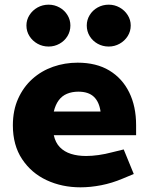

<svg xmlns="http://www.w3.org/2000/svg" viewBox="-20 -793 627 821"><path d="M324 8Q245 8 179.5 -22.5Q114 -53 74.5 -112.5Q35 -172 35 -257Q35 -321 57.5 -371Q80 -421 118.5 -455.5Q157 -490 207 -507.5Q257 -525 312 -525Q392 -525 447.5 -491.5Q503 -458 532.5 -398Q562 -338 562 -258V-215H210Q217 -183 236 -163.5Q255 -144 283.5 -135Q312 -126 348 -126Q373 -126 401.5 -130Q430 -134 460 -142L509 -154L552 -49L504 -29Q459 -10 413 -1Q367 8 324 8ZM210 -316H410Q404 -358 381 -379.5Q358 -401 315 -401Q288 -401 266.5 -392Q245 -383 231 -364Q217 -345 210 -316ZM188 -594Q162 -594 140.5 -606Q119 -618 106 -638.5Q93 -659 93 -684Q93 -708 106 -728.5Q119 -749 140.5 -761Q162 -773 188 -773Q213 -773 234.5 -761Q256 -749 268.5 -728.5Q281 -708 281 -684Q281 -659 268.5 -638.5Q256 -618 234.5 -606Q213 -594 188 -594ZM445 -594Q419 -594 397.5 -606Q376 -618 363.5 -638.5Q351 -659 351 -684Q351 -708 363.5 -728.5Q376 -749 397.5 -761Q419 -773 445 -773Q470 -773 491.5 -761Q513 -749 526 -728.5Q539 -708 539 -684Q539 -659 526 -638.5Q513 -618 491.5 -606Q470 -594 445 -594Z"/></svg>

Font: REM
Style: Bold
Weight: 700
Designer: Octavio Pardo
Foundry: Ashler Design
Version: Version 1.005;gftools[0.9.28]